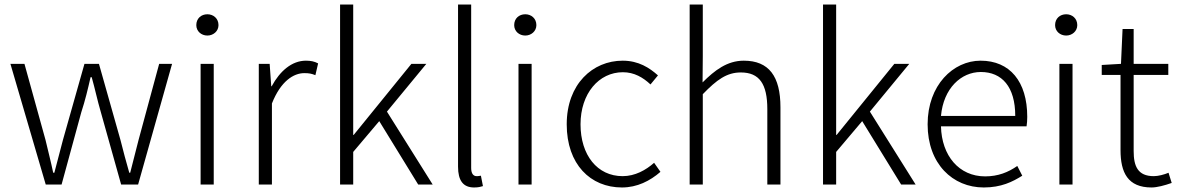

<svg xmlns="http://www.w3.org/2000/svg" viewBox="-20 -815 5208 848"><path d="M182 0H252L339 -319C356 -371 368 -421 380 -474H385C400 -421 410 -372 425 -321L515 0H590L740 -533H683L592 -197C579 -146 567 -100 555 -52H551C537 -100 525 -146 512 -197L417 -533H353L258 -197C245 -147 233 -100 220 -52H215C205 -100 193 -146 181 -197L88 -533H26Z M866 0H924V-533H866ZM896 -658C922 -658 945 -677 945 -704C945 -734 922 -752 896 -752C869 -752 847 -734 847 -704C847 -677 869 -658 896 -658Z M1123 0H1181V-358C1220 -457 1277 -492 1324 -492C1345 -492 1355 -490 1373 -483L1385 -535C1368 -544 1352 -547 1331 -547C1269 -547 1216 -501 1180 -434H1178L1171 -533H1123Z M1482 0H1540V-144L1655 -280L1827 0H1891L1689 -322L1863 -533H1797L1542 -219H1540V-795H1482Z M2074 13C2093 13 2103 10 2113 7L2104 -39C2093 -37 2089 -37 2085 -37C2071 -37 2061 -48 2061 -73V-795H2003V-79C2003 -17 2026 13 2074 13Z M2270 0H2328V-533H2270ZM2300 -658C2326 -658 2349 -677 2349 -704C2349 -734 2326 -752 2300 -752C2273 -752 2251 -734 2251 -704C2251 -677 2273 -658 2300 -658Z M2727 13C2794 13 2851 -16 2897 -56L2869 -96C2833 -64 2785 -37 2730 -37C2618 -37 2544 -130 2544 -266C2544 -402 2625 -496 2731 -496C2781 -496 2820 -473 2853 -442L2886 -482C2849 -515 2801 -547 2730 -547C2598 -547 2483 -444 2483 -266C2483 -89 2588 13 2727 13Z M3026 0H3084V-399C3146 -463 3190 -495 3252 -495C3334 -495 3369 -444 3369 -333V0H3427V-341C3427 -478 3376 -547 3265 -547C3192 -547 3137 -505 3083 -451L3084 -567V-795H3026Z M3615 0H3673V-144L3788 -280L3960 0H4024L3822 -322L3996 -533H3930L3675 -219H3673V-795H3615Z M4325 13C4402 13 4452 -12 4495 -39L4473 -82C4433 -54 4388 -36 4331 -36C4216 -36 4139 -127 4136 -257H4514C4516 -270 4517 -284 4517 -299C4517 -455 4440 -547 4311 -547C4190 -547 4077 -439 4077 -266C4077 -91 4188 13 4325 13ZM4136 -303C4147 -425 4225 -497 4312 -497C4405 -497 4464 -432 4464 -303Z M4659 0H4717V-533H4659ZM4689 -658C4715 -658 4738 -677 4738 -704C4738 -734 4715 -752 4689 -752C4662 -752 4640 -734 4640 -704C4640 -677 4662 -658 4689 -658Z M5066 13C5090 13 5124 4 5155 -7L5141 -52C5122 -44 5096 -37 5076 -37C5005 -37 4987 -81 4987 -148V-484H5140V-533H4987V-687H4938L4931 -533L4846 -528V-484H4929V-152C4929 -53 4961 13 5066 13Z"/></svg>

Font: Source Han Sans SC Light
Style: Regular
Weight: 300
Designer: Ryoko NISHIZUKA (kana & ideographs); Paul D. Hunt (Latin, Greek & Cyrillic); Wenlong ZHANG (bopomofo); Sandoll Communica
Foundry: Adobe Systems Incorporated
Version: Version 1.004;PS 1.004;hotconv 1.0.82;makeotf.lib2.5.63406